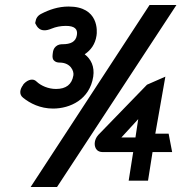

<svg xmlns="http://www.w3.org/2000/svg" viewBox="-20 -672 722 764"><path d="M72 -335V-334C59 -317 55 -296 72 -283C99 -261 140 -240 191 -240C259 -240 337 -276 351 -367C357 -407 342 -437 317 -456C341 -472 359 -496 364 -530C367 -547 374 -646 253 -646C211 -646 175 -633 144 -617C130 -610 123 -599 121 -585L120 -580L122 -576C126 -569 138 -538 185 -558C202 -565 221 -569 242 -569C276 -569 290 -557 286 -533C282 -505 260 -496 229 -496C221 -496 211 -495 202 -487C193 -479 191 -469 190 -460C189 -451 187 -440 194 -432C200 -425 209 -423 217 -423C262 -423 275 -388 272 -372C266 -336 243 -318 203 -318C172 -318 143 -331 126 -347C107 -366 82 -348 72 -335ZM207 72 682 -652H575L102 72ZM366 -75C371 -70 379 -67 387 -67H510L492 47H569L587 -67H665L651 -140H598L638 -367L565 -335L371 -135C353 -115 353 -88 366 -75ZM530 -198 519 -125H463Z"/></svg>

Font: Charger Pro
Style: BlkNarObl
Weight: 900
Designer: Jasper
Foundry: Cannot Into Space Fonts
Version: Version 1.09